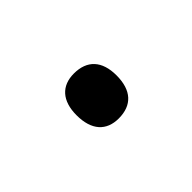

<svg xmlns="http://www.w3.org/2000/svg" viewBox="-28 -188 299 299"><g transform="rotate(-45 122.0 -38.5)"><path d="M79 -39C79 -6 95 11 122 11C151 11 167 -6 167 -39C167 -71 151 -88 122 -88C95 -88 79 -71 79 -39Z"/></g></svg>

Font: Noto Sans Meetei Mayek Light
Style: Regular
Weight: 300
Designer: Monotype Design Team and Neelakash Kshetrimayum
Foundry: Monotype Imaging Inc.
Version: Version 2.002